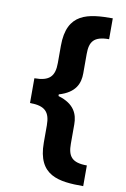

<svg xmlns="http://www.w3.org/2000/svg" viewBox="-98 -830 674 1023"><g transform="rotate(10 238.5 -318.0)"><path d="M71 -385V-251C153 -251 180 -221 180 -149V-56C180 123 295 136 427 136V24C345 24 323 -8 323 -75V-180C323 -234 303 -288 214 -314V-323C303 -349 323 -402 323 -456V-561C323 -628 345 -659 427 -659V-772C295 -772 180 -759 180 -580V-487C180 -415 153 -385 71 -385Z"/></g></svg>

Font: Wafeq
Style: Bold
Weight: 700
Designer: Rasmus Andersson & Azza Alameddine
Foundry: Google & TypeTogether
Version: Version 3.000;FEAKit 1.0